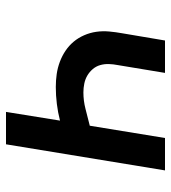

<svg xmlns="http://www.w3.org/2000/svg" viewBox="15 -585 570 640"><g transform="rotate(90 300.0 -265.0)"><path d="M353 0 382 -180Q355 -173 326.5 -169.5Q298 -166 270 -166Q248 -166 227 -169Q206 -172 186 -179.5Q166 -187 149 -198.5Q132 -210 119 -225.5Q106 -241 97.5 -260.5Q89 -280 86 -301Q83 -322 85 -344Q87 -366 91 -388L115 -530H223L197 -373Q194 -358 193.5 -343Q193 -328 197 -314Q201 -300 210.5 -289Q220 -278 232 -271Q244 -264 258.5 -261Q273 -258 288 -258Q316 -258 343 -265Q370 -272 398 -279H399L440 -530H548L461 0Z"/></g></svg>

Font: Iosevka Curly SmBdExObl
Style: Regular
Weight: 600
Width: 7
Italic angle: -9°
Monospace: yes
Designer: Belleve Invis
Foundry: Belleve Invis
Version: Version 11.1.0; ttfautohint (v1.8.3)